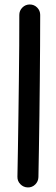

<svg xmlns="http://www.w3.org/2000/svg" viewBox="-20 -778 248 844"><path d="M110.8 -758.3Q129.9 -758.3 143.3 -744.9Q156.7 -731.4 156.7 -712.4Q156.7 -650.9 156.2 -577.1Q155.8 -503.4 155 -424.6Q154.3 -345.7 153.3 -268.6Q152.3 -191.4 151.1 -122.3Q149.9 -53.2 148.9 0.5Q148.4 19.5 134.8 33Q121.1 46.4 102.1 45.9Q83 45.4 69.6 31.7Q56.2 18.1 56.6 -1Q57.6 -54.7 58.8 -123.5Q60.1 -192.4 61 -269.5Q62 -346.7 63 -425.3Q64 -503.9 64.5 -577.6Q64.9 -651.4 64.9 -712.4Q64.9 -731.4 78.4 -744.9Q91.8 -758.3 110.8 -758.3Z"/></svg>

Font: Mikhak-FD Medium
Style: Regular
Weight: 500
Designer: Amin Abedi
Version: Version 3.2